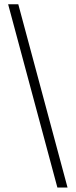

<svg xmlns="http://www.w3.org/2000/svg" viewBox="-20 -760 351 887"><path d="M17.6 -740.2H64.5L292 106.4H245.1Z"/></svg>

Font: Pretendard JP ExtraLight
Style: Regular
Weight: 200
Designer: Base glyphs from Inter by Rasmus Andersson; Hangeul glyphs from Noto Sans CJK(Source Han Sans) by Jang Soo-young and Kan
Foundry: Kil Hyung-jin
Version: Version 1.309